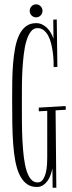

<svg xmlns="http://www.w3.org/2000/svg" viewBox="-20 -834 333 887"><path d="M198.2 -321.8 159.2 -319.8V-336.9L283.2 -344.2L284.2 -327.1L236.8 -324.2L240.2 33.2H223.1L222.2 -56.2Q219.2 -42 214.1 -26.9Q209 -11.7 200.2 0.7Q191.4 13.2 179 21.5Q166.5 29.8 149.9 29.8Q122.1 29.8 102.8 15.1Q83.5 0.5 70.8 -25.6Q58.1 -51.8 51 -88.6Q43.9 -125.5 40.8 -169.7Q37.6 -213.9 36.9 -264.4Q36.1 -314.9 36.1 -369.1Q36.1 -412.1 36.6 -455.6Q37.1 -499 40.3 -538.8Q43.5 -578.6 50 -613Q56.6 -647.5 68.8 -672.9Q81.1 -698.2 100.1 -712.6Q119.1 -727.1 147 -727.1Q162.1 -727.1 174.8 -720.9Q187.5 -714.8 197.8 -704.6Q208 -694.3 215.3 -681.4Q222.7 -668.5 227.1 -654.8L226.1 -743.2L242.2 -744.1L245.1 -524.9L228 -523.9Q228 -536.1 227.3 -554.4Q226.6 -572.8 223.9 -592.8Q221.2 -612.8 216.3 -632.6Q211.4 -652.3 203.1 -668.2Q194.8 -684.1 182.4 -694.1Q169.9 -704.1 152.8 -704.1Q134.8 -704.1 122.6 -688.2Q110.4 -672.4 102.3 -646Q94.2 -619.6 90.1 -585.2Q85.9 -550.8 83.7 -513.7Q81.5 -476.6 81.3 -439Q81.1 -401.4 81.1 -369.1Q81.1 -319.8 81.3 -272.7Q81.5 -225.6 83.7 -183.6Q85.9 -141.6 90.3 -106.2Q94.7 -70.8 102.8 -45.4Q110.8 -20 123.3 -5.6Q135.7 8.8 153.8 8.8Q169.4 8.8 178.5 -4.9Q187.5 -18.6 191.9 -37.1Q196.3 -55.7 197.3 -74.7Q198.2 -93.8 198.2 -105ZM176.3 -784.2Q176.3 -771.5 167.7 -762.7Q159.2 -753.9 147 -753.9Q134.3 -753.9 125.7 -762.7Q117.2 -771.5 117.2 -784.2Q117.2 -795.9 125.7 -804.9Q134.3 -814 147 -814Q159.2 -814 167.7 -804.9Q176.3 -795.9 176.3 -784.2Z"/></svg>

Font: Bigelow Rules
Style: Regular
Weight: 400
Designer: Astigmatic (AOETI)
Foundry: Astigmatic (AOETI)
Version: Version 1.001